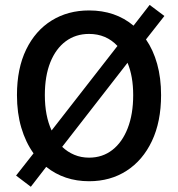

<svg xmlns="http://www.w3.org/2000/svg" viewBox="-20 -708 708 763"><path d="M102.5 34.2 43.9 -10.3 113.3 -98.6Q82 -142.1 64.7 -200.4Q47.4 -258.8 47.4 -330.1Q47.4 -436 84 -511.2Q120.6 -586.4 185.3 -626.5Q250 -666.5 334 -666.5Q438.5 -666.5 510.7 -606L574.7 -688.5L633.3 -644.5L560.1 -551.3Q588.9 -509.8 604.5 -454.1Q620.1 -398.4 620.1 -330.1Q620.1 -224.1 583.7 -147.5Q547.4 -70.8 482.9 -29.3Q418.5 12.2 334 12.2Q235.4 12.2 163.6 -44.9ZM334 -81.5Q387.2 -81.5 426.5 -112.1Q465.8 -142.6 487.5 -198.5Q509.3 -254.4 509.3 -330.1Q509.3 -404.8 486.8 -458.5L227.1 -124.5Q248.5 -104 275.4 -92.8Q302.2 -81.5 334 -81.5ZM185.1 -189.5 446.8 -525.4Q401.9 -573.2 334 -573.2Q280.8 -573.2 241.2 -543.9Q201.7 -514.6 179.9 -460.2Q158.2 -405.8 158.2 -330.1Q158.2 -247.6 185.1 -189.5Z"/></svg>

Font: Varta Light
Style: Bold
Weight: 700
Version: Version 1.004